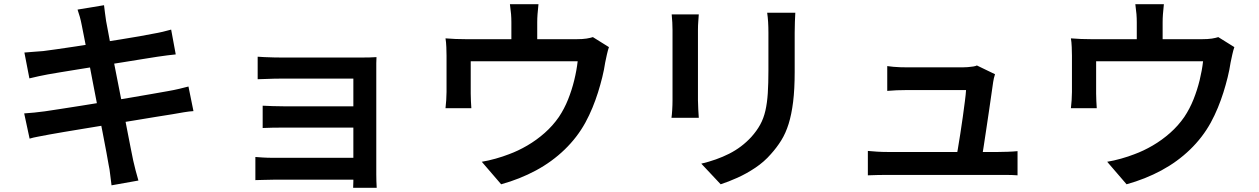

<svg xmlns="http://www.w3.org/2000/svg" viewBox="-20 -832 6040 921"><path d="M372 -712Q368 -733 363 -751Q358 -769 352 -786L479 -807Q481 -792 483.5 -770.5Q486 -749 489 -731Q492 -718 498.5 -680.5Q505 -643 515.5 -589Q526 -535 538.5 -472Q551 -409 563.5 -345Q576 -281 587 -224Q598 -167 606.5 -124Q615 -81 619 -62Q624 -40 630.5 -14.5Q637 11 644 34L515 57Q511 30 508.5 5Q506 -20 501 -42Q498 -60 490.5 -101Q483 -142 472 -198Q461 -254 448.5 -317.5Q436 -381 424 -444Q412 -507 401.5 -562Q391 -617 383 -656.5Q375 -696 372 -712ZM97 -580Q119 -582 141 -583.5Q163 -585 187 -587Q209 -590 249.5 -595.5Q290 -601 341.5 -609Q393 -617 448.5 -625.5Q504 -634 556 -642.5Q608 -651 649 -658Q690 -665 713 -670Q737 -674 760.5 -679.5Q784 -685 801 -690L823 -571Q808 -570 783 -566.5Q758 -563 736 -560Q710 -556 666.5 -549Q623 -542 570.5 -533.5Q518 -525 462.5 -516.5Q407 -508 356.5 -499.5Q306 -491 267.5 -485Q229 -479 209 -475Q187 -471 166.5 -466.5Q146 -462 121 -456ZM96 -288Q116 -289 144.5 -292Q173 -295 195 -298Q222 -302 267.5 -309Q313 -316 370 -325Q427 -334 487.5 -344Q548 -354 605 -363.5Q662 -373 709.5 -381.5Q757 -390 786 -395Q815 -400 840 -406Q865 -412 884 -417L908 -299Q889 -298 862 -293.5Q835 -289 807 -284Q774 -279 725.5 -271Q677 -263 619.5 -253.5Q562 -244 502 -234.5Q442 -225 386.5 -215.5Q331 -206 287 -199Q243 -192 218 -187Q187 -181 162.5 -176.5Q138 -172 122 -167Z M1216 -560Q1228 -559 1249.5 -558Q1271 -557 1294 -556.5Q1317 -556 1333 -556Q1356 -556 1393.5 -556Q1431 -556 1476 -556Q1521 -556 1566 -556Q1611 -556 1650 -556Q1689 -556 1714 -556Q1732 -556 1753.5 -556.5Q1775 -557 1786 -558Q1785 -548 1785 -529.5Q1785 -511 1785 -495Q1785 -485 1785 -450.5Q1785 -416 1785 -366Q1785 -316 1785 -260.5Q1785 -205 1785 -151.5Q1785 -98 1785 -56.5Q1785 -15 1785 5Q1785 17 1785.5 37Q1786 57 1787 69H1674Q1675 58 1675 37Q1675 16 1675 0Q1675 -25 1675 -66Q1675 -107 1675 -156Q1675 -205 1675 -254Q1675 -303 1675 -345.5Q1675 -388 1675 -417.5Q1675 -447 1675 -455Q1666 -455 1642 -455Q1618 -455 1586 -455Q1554 -455 1518 -455Q1482 -455 1446.5 -455Q1411 -455 1381.5 -455Q1352 -455 1333 -455Q1317 -455 1293.5 -454.5Q1270 -454 1248.5 -453Q1227 -452 1216 -452ZM1240 -325Q1259 -324 1288 -323Q1317 -322 1344 -322Q1356 -322 1387 -322Q1418 -322 1459.5 -322Q1501 -322 1544.5 -322Q1588 -322 1627.5 -322Q1667 -322 1694 -322Q1721 -322 1728 -322V-220Q1721 -220 1694 -220Q1667 -220 1627.5 -220Q1588 -220 1544.5 -220Q1501 -220 1459.5 -220Q1418 -220 1387.5 -220Q1357 -220 1344 -220Q1317 -220 1287.5 -219.5Q1258 -219 1240 -218ZM1205 -79Q1217 -78 1240 -76.5Q1263 -75 1290 -75Q1305 -75 1340 -75Q1375 -75 1420.5 -75Q1466 -75 1515.5 -75Q1565 -75 1609.5 -75Q1654 -75 1686 -75Q1718 -75 1729 -75V30Q1716 30 1683 30Q1650 30 1605 30Q1560 30 1511.5 30Q1463 30 1418 30Q1373 30 1339 30Q1305 30 1290 30Q1268 30 1242.5 31Q1217 32 1205 32Z M2563 -812Q2560 -783 2558.5 -764Q2557 -745 2557 -725Q2557 -712 2557 -686Q2557 -660 2557 -631.5Q2557 -603 2557 -584H2433Q2433 -605 2433 -633.5Q2433 -662 2433 -687Q2433 -712 2433 -725Q2433 -745 2431.5 -764Q2430 -783 2426 -812ZM2901 -606Q2896 -592 2891 -569.5Q2886 -547 2883 -532Q2878 -498 2869 -461.5Q2860 -425 2848.5 -388.5Q2837 -352 2822 -315.5Q2807 -279 2788 -244Q2749 -173 2688.5 -114.5Q2628 -56 2551 -14.5Q2474 27 2384 52L2291 -56Q2322 -61 2357.5 -71Q2393 -81 2421 -92Q2465 -108 2509.5 -134Q2554 -160 2593 -194.5Q2632 -229 2661 -271Q2687 -310 2705 -355Q2723 -400 2734.5 -447Q2746 -494 2751 -538H2238Q2238 -524 2238 -503Q2238 -482 2238 -458.5Q2238 -435 2238 -414.5Q2238 -394 2238 -383Q2238 -367 2239 -347Q2240 -327 2241 -313H2117Q2119 -330 2120.5 -351.5Q2122 -373 2122 -391Q2122 -403 2122 -426.5Q2122 -450 2122 -476.5Q2122 -503 2122 -527Q2122 -551 2122 -565Q2122 -581 2121 -606Q2120 -631 2117 -648Q2142 -646 2165.5 -645Q2189 -644 2217 -644H2745Q2775 -644 2793.5 -647Q2812 -650 2824 -654Z M3795 -771Q3794 -751 3793 -727Q3792 -703 3792 -675Q3792 -651 3792 -615.5Q3792 -580 3792 -545Q3792 -510 3792 -487Q3792 -404 3784.5 -343.5Q3777 -283 3763 -238Q3749 -193 3727.5 -158.5Q3706 -124 3678 -93Q3646 -56 3603.5 -27.5Q3561 1 3517.5 20.5Q3474 40 3437 52L3344 -47Q3417 -64 3477.5 -94.5Q3538 -125 3584 -175Q3610 -204 3626.5 -234Q3643 -264 3651.5 -301Q3660 -338 3663 -385Q3666 -432 3666 -494Q3666 -518 3666 -552.5Q3666 -587 3666 -620.5Q3666 -654 3666 -675Q3666 -703 3664.5 -727Q3663 -751 3660 -771ZM3332 -763Q3331 -746 3329.5 -728Q3328 -710 3328 -688Q3328 -678 3328 -653Q3328 -628 3328 -594.5Q3328 -561 3328 -524Q3328 -487 3328 -452.5Q3328 -418 3328 -391Q3328 -364 3328 -351Q3328 -332 3329.5 -308Q3331 -284 3332 -267H3201Q3203 -280 3204.5 -304.5Q3206 -329 3206 -352Q3206 -365 3206 -391.5Q3206 -418 3206 -453Q3206 -488 3206 -524.5Q3206 -561 3206 -594.5Q3206 -628 3206 -653Q3206 -678 3206 -688Q3206 -701 3205 -723.5Q3204 -746 3202 -763Z M4753 -476Q4750 -468 4747.5 -456.5Q4745 -445 4744 -438Q4741 -416 4735.5 -378.5Q4730 -341 4723.5 -295.5Q4717 -250 4710 -205Q4703 -160 4697.5 -122.5Q4692 -85 4688 -64H4565Q4569 -83 4574.5 -116.5Q4580 -150 4586.5 -190.5Q4593 -231 4598.5 -271.5Q4604 -312 4608.5 -346.5Q4613 -381 4614 -400Q4598 -400 4567.5 -400Q4537 -400 4500 -400Q4463 -400 4427 -400Q4391 -400 4365 -400Q4339 -400 4330 -400Q4307 -400 4281.5 -399Q4256 -398 4236 -396V-515Q4249 -513 4265.5 -511.5Q4282 -510 4299 -509.5Q4316 -509 4329 -509Q4343 -509 4370 -509Q4397 -509 4430 -509Q4463 -509 4496 -509Q4529 -509 4556.5 -509Q4584 -509 4599 -509Q4609 -509 4622.5 -510Q4636 -511 4648.5 -513Q4661 -515 4666 -518ZM4143 -108Q4163 -106 4187.5 -104.5Q4212 -103 4237 -103Q4252 -103 4293 -103Q4334 -103 4389.5 -103Q4445 -103 4505.5 -103Q4566 -103 4621.5 -103Q4677 -103 4716.5 -103Q4756 -103 4768 -103Q4786 -103 4814 -104Q4842 -105 4861 -107V9Q4851 8 4834 7.5Q4817 7 4800 7Q4783 7 4770 7Q4757 7 4716.5 7Q4676 7 4620 7Q4564 7 4503 7Q4442 7 4386 7Q4330 7 4290 7Q4250 7 4237 7Q4212 7 4191 7.5Q4170 8 4143 9Z M5563 -812Q5560 -783 5558.5 -764Q5557 -745 5557 -725Q5557 -712 5557 -686Q5557 -660 5557 -631.5Q5557 -603 5557 -584H5433Q5433 -605 5433 -633.5Q5433 -662 5433 -687Q5433 -712 5433 -725Q5433 -745 5431.5 -764Q5430 -783 5426 -812ZM5901 -606Q5896 -592 5891 -569.5Q5886 -547 5883 -532Q5878 -498 5869 -461.5Q5860 -425 5848.5 -388.5Q5837 -352 5822 -315.5Q5807 -279 5788 -244Q5749 -173 5688.5 -114.5Q5628 -56 5551 -14.5Q5474 27 5384 52L5291 -56Q5322 -61 5357.5 -71Q5393 -81 5421 -92Q5465 -108 5509.5 -134Q5554 -160 5593 -194.5Q5632 -229 5661 -271Q5687 -310 5705 -355Q5723 -400 5734.5 -447Q5746 -494 5751 -538H5238Q5238 -524 5238 -503Q5238 -482 5238 -458.5Q5238 -435 5238 -414.5Q5238 -394 5238 -383Q5238 -367 5239 -347Q5240 -327 5241 -313H5117Q5119 -330 5120.5 -351.5Q5122 -373 5122 -391Q5122 -403 5122 -426.5Q5122 -450 5122 -476.5Q5122 -503 5122 -527Q5122 -551 5122 -565Q5122 -581 5121 -606Q5120 -631 5117 -648Q5142 -646 5165.5 -645Q5189 -644 5217 -644H5745Q5775 -644 5793.5 -647Q5812 -650 5824 -654Z"/></svg>

Font: Noto Sans TC SemiBold
Style: Regular
Weight: 600
Designer: Ryoko NISHIZUKA  (kana, bopomofo & ideographs); Paul D. Hunt (Latin, Greek & Cyrillic); Sandoll Communications , Soo-you
Foundry: Adobe
Version: Version 2.004-H2;hotconv 1.0.118;makeotfexe 2.5.65603